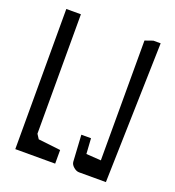

<svg xmlns="http://www.w3.org/2000/svg" viewBox="-130 -812 832 914"><g transform="rotate(20 286.0 -355.0)"><path d="M252 0H50V-710H124V-105L139 -82L252 -69ZM373 0Q359 0 345 -12Q331 -24 330 -38L322 -172H371L376 -94L451 -89V-696L491 -710H528L509 0Z"/></g></svg>

Font: Bahiana
Style: Regular
Weight: 400
Designer: Pablo Cosgaya & Dani Raskovsky
Foundry: Pablo Cosgaya & Dani Raskovsky
Version: Version 1.005